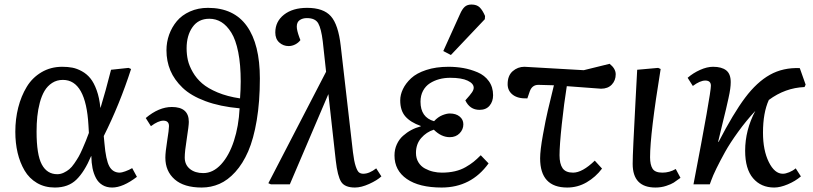

<svg xmlns="http://www.w3.org/2000/svg" viewBox="-20 -817 3602 851"><path d="M223.1 14.2Q178.2 14.2 143.8 -6.1Q109.4 -26.4 88.9 -61.3Q68.4 -96.2 58.1 -139.6Q47.9 -183.1 47.9 -232.9Q47.9 -289.6 60.8 -340.3Q73.7 -391.1 98.4 -431.9Q123 -472.7 163.8 -496.8Q204.6 -521 255.9 -521Q280.3 -521 300.8 -517.1Q321.3 -513.2 343 -501.2Q364.7 -489.3 380.6 -469.7Q396.5 -450.2 408.4 -417.2Q420.4 -384.3 424.8 -339.8H425.8Q447.8 -411.6 472.2 -507.8L549.8 -516.1L561 -511.2Q509.8 -353 439.9 -213.9L442.9 -182.1Q449.2 -107.9 464.6 -79.8Q480 -51.8 511.2 -51.8Q518.6 -51.8 535.2 -57.6Q551.8 -63.5 565.9 -71.8L586.9 -33.2Q524.9 14.2 477.1 14.2Q452.6 14.2 434.3 3.2Q416 -7.8 405.5 -27.6Q395 -47.4 390.1 -71.5Q385.3 -95.7 384.8 -125H383.8Q354.5 -55.7 318.6 -20.8Q282.7 14.2 223.1 14.2ZM233.9 -44.9Q248.5 -44.9 262.5 -51.5Q276.4 -58.1 287.1 -66.9Q297.9 -75.7 309.6 -92.8Q321.3 -109.9 328.6 -122.6Q335.9 -135.3 345.9 -158.2Q356 -181.2 360.6 -192.9Q365.2 -204.6 374 -228L372.1 -261.2Q360.8 -462.9 258.8 -462.9Q231.9 -462.9 211.2 -449.5Q190.4 -436 177.5 -414.3Q164.6 -392.6 156.5 -362.1Q148.4 -331.5 145.3 -300.5Q142.1 -269.5 142.1 -233.9Q142.1 -131.3 165.3 -88.1Q188.5 -44.9 233.9 -44.9Z M729 -257.8Q729 -282.2 704.1 -282.2Q681.6 -282.2 648.9 -257.8L626 -293.9Q684.1 -342.8 741.7 -342.8Q816.9 -342.8 816.9 -276.9Q816.9 -259.8 807.9 -202.6Q798.8 -145.5 798.8 -119.1Q798.8 -86.9 821.5 -68.4Q844.2 -49.8 880.9 -49.8Q924.3 -49.8 960 -88.6Q995.6 -127.4 1016.8 -192.6Q1038.1 -257.8 1042 -336.9Q955.1 -344.7 890.6 -368.7Q826.2 -392.6 789.3 -428Q752.4 -463.4 735.1 -504.6Q717.8 -545.9 717.8 -594.2Q717.8 -630.4 729.7 -663.6Q741.7 -696.8 763.9 -723.4Q786.1 -750 822 -766.1Q857.9 -782.2 901.9 -782.2Q1016.6 -782.2 1074.2 -701.4Q1131.8 -620.6 1131.8 -469.2Q1131.8 -366.2 1117.9 -283.7Q1104 -201.2 1080.1 -146.2Q1056.2 -91.3 1022.9 -54.7Q989.7 -18.1 952.6 -2Q915.5 14.2 874 14.2Q795.4 14.2 754.2 -22Q712.9 -58.1 712.9 -118.2Q712.9 -142.1 720.9 -192.4Q729 -242.7 729 -257.8ZM807.1 -603Q807.1 -575.7 812.7 -550.5Q818.4 -525.4 834.5 -497.3Q850.6 -469.2 876 -447.3Q901.4 -425.3 944.6 -407.2Q987.8 -389.2 1043.9 -380.9Q1046.9 -421.4 1046.9 -456.1Q1046.9 -530.8 1035.9 -585.9Q1024.9 -641.1 1005.1 -672.6Q985.4 -704.1 961.2 -719Q937 -733.9 907.7 -733.9Q859.4 -733.9 833.3 -696.8Q807.1 -659.7 807.1 -603Z M1410.6 -633.8Q1403.8 -689.9 1390.6 -713.4Q1377.4 -736.8 1340.3 -736.8Q1321.3 -736.8 1308.3 -727.8Q1295.4 -718.8 1295.4 -699.2Q1295.4 -682.6 1306.6 -651.9L1311.5 -639.2Q1302.7 -627.4 1288.6 -620.1Q1274.4 -612.8 1259.3 -612.8Q1235.4 -612.8 1217.8 -628.7Q1200.2 -644.5 1200.2 -672.9Q1200.2 -721.7 1238.8 -752Q1277.3 -782.2 1341.3 -782.2Q1413.6 -782.2 1446.5 -745.1Q1479.5 -708 1490.2 -613.8L1544.4 -142.1Q1549.3 -102.1 1556.4 -80.6Q1563.5 -59.1 1571 -53Q1578.6 -46.9 1590.3 -46.9Q1616.7 -46.9 1647.5 -70.8L1670.4 -35.2Q1651.4 -17.6 1616.2 -1.7Q1581.1 14.2 1553.2 14.2Q1508.3 14.2 1492.2 -11Q1476.1 -36.1 1468.3 -105L1435.5 -399.9L1431.6 -391.1L1264.6 0H1180.7L1169.4 -4.9L1425.3 -499Z M2018.6 -753.9Q2028.3 -776.4 2039.6 -786.6Q2050.8 -796.9 2069.8 -796.9Q2093.3 -796.9 2106.2 -784.2Q2119.1 -771.5 2129.9 -746.1L2128.9 -731.9L1978.5 -573.2L1944.8 -590.8ZM1937.5 14.2Q1837.9 14.2 1783.2 -23.7Q1728.5 -61.5 1728.5 -127.9Q1728.5 -154.8 1738.8 -177.2Q1749 -199.7 1766.4 -215.1Q1783.7 -230.5 1803 -240.7Q1822.3 -251 1844.7 -256.8V-258.8Q1799.3 -274.9 1776.6 -301Q1753.9 -327.1 1753.9 -372.1Q1753.9 -397 1765.9 -422.1Q1777.8 -447.3 1802 -470Q1826.2 -492.7 1869.1 -506.8Q1912.1 -521 1967.8 -521Q2002 -521 2033.7 -515.4Q2065.4 -509.8 2096.7 -496.6Q2127.9 -483.4 2146.7 -457.3Q2165.5 -431.2 2165.5 -395Q2165.5 -367.2 2149.9 -348.6Q2134.3 -330.1 2105.5 -330.1Q2062.5 -330.1 2042.5 -372.1Q2064.5 -396.5 2072 -407.7Q2079.6 -418.9 2079.6 -428.2Q2079.6 -446.8 2052.7 -459.5Q2025.9 -472.2 1975.6 -472.2Q1949.7 -472.2 1927 -466.1Q1904.3 -460 1885.3 -447.8Q1866.2 -435.5 1855 -414.6Q1843.8 -393.6 1843.8 -366.2Q1843.8 -296.9 1903.8 -279.8Q1920.9 -298.3 1940.2 -306.2Q1959.5 -314 1973.6 -314Q2001 -314 2017.3 -300.5Q2033.7 -287.1 2033.7 -266.1Q2033.7 -243.2 2017.1 -226.1Q2000.5 -209 1973.6 -209Q1936 -209 1902.8 -242.2Q1870.1 -231.9 1846.9 -205.3Q1823.7 -178.7 1823.7 -139.2Q1823.7 -115.2 1834.7 -97.4Q1845.7 -79.6 1863.5 -70.1Q1881.3 -60.5 1900.1 -56.2Q1918.9 -51.8 1938.5 -51.8Q1969.7 -51.8 1996.1 -57.9Q2022.5 -64 2043.7 -76.2Q2064.9 -88.4 2079.1 -99.9Q2093.3 -111.3 2110.8 -128.9L2145.5 -92.8Q2068.4 14.2 1937.5 14.2Z M2460 -128.9Q2460 -90.8 2473.6 -71.3Q2487.3 -51.8 2520 -51.8Q2561 -51.8 2616.2 -105L2648.4 -69.8Q2620.1 -32.2 2580.3 -9Q2540.5 14.2 2494.1 14.2Q2374 14.2 2374 -115.2Q2374 -150.9 2386.5 -219.7Q2398.9 -288.6 2408 -326.4Q2417 -364.3 2435.1 -439Q2385.3 -440.9 2366.2 -440.9Q2338.4 -440.9 2328.1 -412.1L2317.4 -380.9Q2275.4 -379.4 2252.7 -397Q2230 -414.6 2230 -443.8Q2230 -481.9 2252.4 -501.5Q2274.9 -521 2304.2 -521L2567.4 -505.9L2682.1 -534.2Q2709 -512.7 2709 -487.8Q2709 -460.4 2691.7 -442.1Q2674.3 -423.8 2644 -423.8Q2642.1 -423.8 2492.2 -435.1Q2480 -359.4 2470 -266.1Q2460 -172.9 2460 -128.9Z M2897 -516.1 2908.2 -511.2Q2861.3 -223.6 2861.3 -120.1Q2861.3 -86.9 2872.3 -69.3Q2883.3 -51.8 2916 -51.8Q2947.3 -51.8 2975.1 -67.9L2996.1 -28.8Q2977.1 -14.6 2966.1 -7.6Q2955.1 -0.5 2932.9 6.8Q2910.6 14.2 2885.3 14.2Q2784.2 14.2 2784.2 -90.8Q2784.2 -119.1 2787.4 -185.5Q2790.5 -252 2796.6 -365.7Q2802.7 -479.5 2804.2 -507.8Z M3550.8 -441.9 3545.9 -431.2Q3460 -427.7 3387.7 -374Q3361.8 -317.4 3361.8 -229Q3361.8 -150.9 3387.5 -98.9Q3413.1 -46.9 3449.7 -46.9Q3461.9 -46.9 3478 -53.5Q3494.1 -60.1 3506.8 -70.8L3529.8 -35.2Q3505.4 -14.2 3471.7 0Q3438 14.2 3411.6 14.2Q3353 14.2 3317.9 -26.9Q3282.7 -67.9 3282.7 -148.9Q3282.7 -240.2 3327.6 -325.2Q3287.1 -281.7 3251.5 -232.4Q3215.8 -183.1 3193.8 -143.6Q3171.9 -104 3155.5 -70.6Q3139.2 -37.1 3132.8 -18.6L3126 0H3053.7Q3130.9 -402.3 3130.9 -437Q3130.9 -460 3106 -460Q3083 -460 3050.8 -436L3027.8 -472.2Q3051.8 -493.2 3082.8 -507.1Q3113.8 -521 3140.6 -521Q3178.2 -521 3198.5 -505.4Q3218.8 -489.7 3218.8 -453.1Q3218.8 -439.9 3216.6 -423.3Q3214.4 -406.7 3208.7 -380.9Q3203.1 -355 3197.8 -332.8Q3192.4 -310.5 3181.6 -266.4Q3170.9 -222.2 3163.1 -189L3165 -188Q3230.5 -314.5 3282.5 -383.8Q3334.5 -453.1 3392.6 -485.6Q3450.7 -518.1 3524.9 -515.1Z"/></svg>

Font: Literata Book
Style: Italic
Weight: 400
Italic angle: -3°
Designer: Latin by Veronika Burian and Jose Scaglione. Greek by Irene Vlachou. Cyrillic by Vera Evstafieva
Foundry: TypeTogether
Version: Version 1.003;PS 001.003;hotconv 1.0.88;makeotf.lib2.5.64775